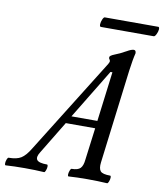

<svg xmlns="http://www.w3.org/2000/svg" viewBox="-161 -883 818 958"><g transform="rotate(10 248.0 -403.5)"><path d="M279.8 -759.8Q274.4 -761.7 274.9 -772.9Q275.4 -784.2 281 -797.1Q286.6 -810.1 292 -810.1H564Q569.3 -808.1 568.4 -796.9Q567.4 -785.6 561 -772.7Q554.7 -759.8 548.8 -759.8ZM-67.9 2.9Q-71.8 1.5 -71.5 -7.3Q-71.3 -16.1 -67.4 -26.6Q-63.5 -37.1 -59.1 -37.1Q-18.1 -37.1 3.9 -51Q25.9 -64.9 47.9 -101.1L349.1 -584Q355 -594.2 355 -599.1Q355 -600.6 354.5 -601.8Q354 -603 352.8 -605Q351.6 -606.9 351.1 -608.9Q348.1 -610.4 348.1 -618.2Q348.1 -626.5 373 -636.2Q396 -644.5 429.2 -663.1Q451.2 -675.8 462.9 -675.8Q474.1 -675.8 474.1 -660.2Q465.8 -627.9 458 -568.8L398.9 -94.2Q395 -63 405.8 -50Q416.5 -37.1 456.1 -37.1Q460 -35.6 459.5 -26.9Q459 -18.1 455.1 -7.6Q451.2 2.9 446.8 2.9Q400.4 0 348.1 0Q293.9 0 251 2.9Q247.1 1.5 247.6 -7.3Q248 -16.1 252 -26.6Q255.9 -37.1 259.8 -37.1Q292 -37.1 304.4 -50.3Q316.9 -63.5 319.8 -94.2L340.8 -256.8H191.9L91.8 -91.8Q74.2 -64.5 84 -50.8Q93.8 -37.1 136.2 -37.1Q140.1 -35.6 139.9 -26.9Q139.6 -18.1 135.7 -7.6Q131.8 2.9 127.9 2.9Q83 0 29.8 0Q-24.4 0 -67.9 2.9ZM367.2 -546.9 213.9 -294.9H345.2L377 -546.9Z"/></g></svg>

Font: Junicode SmCond Medium
Style: Italic
Weight: 500
Width: 4
Italic angle: -11°
Designer: Peter S. Baker
Version: Version 2.206